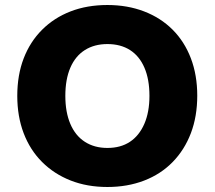

<svg xmlns="http://www.w3.org/2000/svg" viewBox="-20 -736 857 767"><path d="M409 11Q328 11 262 -15Q196 -41 148 -89Q100 -137 74.5 -204Q49 -271 49 -353Q49 -436 74.5 -502.5Q100 -569 148 -617Q196 -665 262 -690.5Q328 -716 409 -716Q489 -716 555.5 -690.5Q622 -665 669.5 -617.5Q717 -570 742.5 -503Q768 -436 768 -354Q768 -271 742.5 -204Q717 -137 669.5 -88.5Q622 -40 555.5 -14.5Q489 11 409 11ZM409 -145Q462 -145 499 -169.5Q536 -194 556.5 -241Q577 -288 577 -353Q577 -419 557 -465.5Q537 -512 499.5 -536Q462 -560 409 -560Q357 -560 319 -536Q281 -512 261 -465.5Q241 -419 241 -353Q241 -288 261 -241Q281 -194 319 -169.5Q357 -145 409 -145Z"/></svg>

Font: Nunito Sans 11pt Black
Style: Regular
Weight: 900
Version: Version 3.101;gftools[0.9.27]